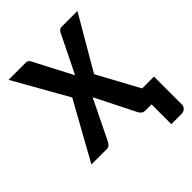

<svg xmlns="http://www.w3.org/2000/svg" viewBox="-223 -773 1051 1051"><g transform="rotate(-45 302.5 -247.0)"><path d="M379.9 -339.4 510.7 -98.1H602.5V117.2Q602.5 133.3 591.3 143.3Q580.1 153.3 562 153.3H485.4V0H436.5Q423.3 0 415.8 -6.6Q408.2 -13.2 402.8 -21.5L285.2 -255.4Q284.2 -252.9 282.7 -250.7Q281.2 -248.5 280.3 -246.1L170.9 -22Q165.5 -13.7 158.7 -6.8Q151.9 0 140.6 0H20L205.1 -333.5L26.9 -648.4H155.8Q168.5 -648.4 174.1 -645.3Q179.7 -642.1 184.6 -634.3L301.8 -409.2L309.6 -423.3L412.1 -631.8Q417.5 -640.1 423.3 -644.3Q429.2 -648.4 437.5 -648.4H560.1Z"/></g></svg>

Font: Carlito
Style: Bold
Weight: 700
Designer: Lukasz Dziedzic
Foundry: tyPoland Lukasz Dziedzic
Version: Version 1.104